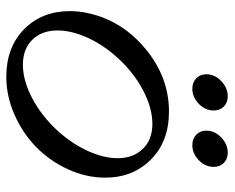

<svg xmlns="http://www.w3.org/2000/svg" viewBox="-84 -624 711 582"><g transform="rotate(90 271.0 -333.5)"><path d="M20 -244.1Q42 -347.2 127.9 -418.9Q213.9 -490.7 318.8 -490.7Q409.2 -490.7 464.1 -436Q519 -381.3 519 -297.4Q519 -239.3 493.2 -183.6Q467.3 -127.9 425.5 -87.4Q383.8 -46.9 327.6 -22.2Q271.5 2.4 213.9 2.4Q123.5 2.4 68.8 -51.8Q14.2 -106 14.2 -189.9Q14.2 -216.3 20 -244.1ZM155.8 -335Q116.2 -291.5 94.5 -243.2Q72.8 -194.8 72.8 -152.8Q72.8 -105.5 100.8 -76.7Q128.9 -47.9 176.8 -47.9Q224.1 -47.9 277.8 -75.9Q331.5 -104 377 -153.3Q416.5 -197.3 438.2 -245.1Q460 -293 460 -335Q460 -382.3 431.9 -411.4Q403.8 -440.4 356 -440.4Q308.6 -440.4 254.6 -412.4Q200.7 -384.3 155.8 -335ZM272.5 -668.9Q291.5 -668.9 303.5 -657Q315.4 -645 315.4 -626.5Q315.4 -600.6 295.2 -581.1Q274.9 -561.5 249.5 -561.5Q230 -561.5 217.8 -573.5Q205.6 -585.4 205.6 -604Q205.6 -629.4 226.3 -649.2Q247.1 -668.9 272.5 -668.9ZM443.4 -668.9Q462.4 -668.9 474.4 -657Q486.3 -645 486.3 -626.5Q486.3 -600.6 466.1 -581.1Q445.8 -561.5 420.4 -561.5Q400.9 -561.5 388.7 -573.5Q376.5 -585.4 376.5 -604Q376.5 -629.4 397.2 -649.2Q418 -668.9 443.4 -668.9Z"/></g></svg>

Font: Flanker
Style: Italic
Weight: 400
Italic angle: -12°
Designer: Flanker
Version: Version 2.027